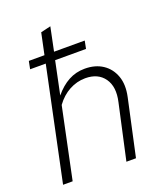

<svg xmlns="http://www.w3.org/2000/svg" viewBox="-136 -830 797 923"><g transform="rotate(-20 262.5 -368.5)"><path d="M27 0 148 -576H68L76 -616H156L179 -725L230 -737L205 -616H362L354 -576H196L161 -408Q194 -448 232 -468.5Q270 -489 315 -489Q369 -489 406.5 -464Q444 -439 460 -394.5Q476 -350 463 -290L400 0H351L413 -282Q430 -356 398.5 -400.5Q367 -445 302 -445Q259 -445 220 -424Q181 -403 152 -363L76 0Z"/></g></svg>

Font: Red Hat Text VF
Style: Italic
Weight: 300
Italic angle: -12°
Designer: Pentagram, MCKL
Foundry: Pentagram, MCKL
Version: Version 1.023